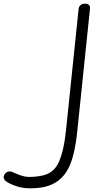

<svg xmlns="http://www.w3.org/2000/svg" viewBox="-299 -561 589 1044"><path d="M-134.5 463Q-175.5 463 -210.5 451.2Q-245.5 439.5 -265.5 425.5Q-273 419.5 -276.5 412.8Q-280 406 -278.8 398.2Q-277.5 390.5 -271 383Q-264 375.5 -257 373Q-250 370.5 -243.2 371.2Q-236.5 372 -231 374.5Q-214.5 382.5 -189 391.8Q-163.5 401 -141 401Q-100.5 401 -65.2 392.8Q-30 384.5 -7 361.5Q11 343.5 23 315.5Q35 287.5 42.2 256Q49.5 224.5 53.8 195.5Q58 166.5 60 146.5L128.5 -513Q129.5 -524 138.2 -532.5Q147 -541 162.5 -541Q176.5 -541 184.2 -534.5Q192 -528 190 -511L122 144.5Q118.5 180 112.8 217.2Q107 254.5 97.2 290Q87.5 325.5 72 355.8Q56.5 386 33.5 408Q5 435.5 -35.5 449.2Q-76 463 -134.5 463Z"/></svg>

Font: Edu NSW ACT Hand Pre
Style: Regular
Weight: 400
Designer: Tina and Corey Anderson, Eben Sorkin, Mirko Velimirovic
Foundry: Sorkin Type Co.
Version: Version 2.000